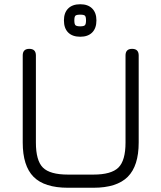

<svg xmlns="http://www.w3.org/2000/svg" viewBox="-20 -884 760 904"><path d="M358 -711Q321 -711 301 -731Q281 -751 281 -788Q281 -824 301 -844Q321 -864 358 -864Q394 -864 414 -844Q434 -824 434 -788Q434 -751 414 -731Q394 -711 358 -711ZM358 -815Q340 -815 335 -810Q330 -805 330 -788Q330 -770 335.5 -765Q341 -760 358 -760Q375 -760 380 -765.5Q385 -771 385 -788Q385 -805 380 -810Q375 -815 358 -815ZM300 0Q189 0 138 -51.5Q87 -103 87 -213V-623Q87 -654 118 -654Q149 -654 149 -623V-213Q149 -128 182 -95Q215 -62 300 -62H420Q504 -62 537.5 -95Q571 -128 571 -213V-623Q571 -654 602 -654Q633 -654 633 -623V-213Q633 -103 581.5 -51.5Q530 0 420 0Z"/></svg>

Font: Jura Medium
Style: Regular
Weight: 500
Designer: Daniel Johnson, Alexei Vanyashin
Foundry: Daniel Johnson
Version: Version 5.103